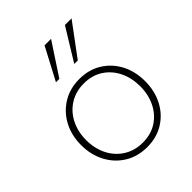

<svg xmlns="http://www.w3.org/2000/svg" viewBox="-210 -872 1001 1001"><g transform="rotate(-45 291.0 -371.0)"><path d="M292 6Q222 6 168.5 -27Q115 -60 85 -117Q55 -174 55 -245Q55 -317 85 -373.5Q115 -430 168.5 -463Q222 -496 292 -496Q362 -496 415 -463Q468 -430 497.5 -373.5Q527 -317 527 -245Q527 -174 497.5 -117Q468 -60 415 -27Q362 6 292 6ZM292 -27Q352 -27 396.5 -55.5Q441 -84 465.5 -133.5Q490 -183 490 -245Q490 -307 465.5 -356.5Q441 -406 396.5 -434.5Q352 -463 292 -463Q233 -463 187.5 -434.5Q142 -406 117 -356.5Q92 -307 92 -245Q92 -183 117 -133.5Q142 -84 187.5 -55.5Q233 -27 292 -27ZM194 -570 288 -748H336L219 -570ZM329 -570 438 -748H487L355 -570Z"/></g></svg>

Font: REM Thin
Style: Regular
Weight: 250
Designer: Octavio Pardo
Foundry: Ashler Design
Version: Version 1.005;gftools[0.9.28]